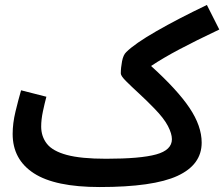

<svg xmlns="http://www.w3.org/2000/svg" viewBox="-20 -733 904 774"><path d="M382 21Q202 21 116.5 -34.5Q31 -90 31 -193Q31 -236 42.5 -283.5Q54 -331 65 -369L167 -343Q160 -317 153 -284Q146 -251 146 -223Q146 -183 169 -153.5Q192 -124 249 -108.5Q306 -93 408 -93Q546 -93 609.5 -110.5Q673 -128 673 -172Q673 -194 657 -225Q641 -256 602 -296Q571 -328 540 -356.5Q509 -385 488 -406Q467 -427 467 -437Q467 -460 472 -486Q477 -512 489 -523Q523 -557 610 -607Q697 -657 814 -713L864 -614Q769 -569 703 -534Q637 -499 589 -467Q695 -371 744 -298Q793 -225 793 -158Q793 -69 695.5 -24Q598 21 382 21Z"/></svg>

Font: Noto Sans Arabic UI SmCn SmBd
Style: Regular
Weight: 600
Width: 4
Designer: Monotype Design Team, Nadine Chahine and Nizar Qandah
Foundry: Monotype Imaging Inc.
Version: Version 2.010; ttfautohint (v1.8.4.7-5d5b)